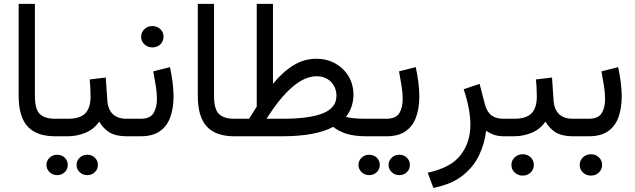

<svg xmlns="http://www.w3.org/2000/svg" viewBox="-20 -692 3226 975"><path d="M74.7 -672.4H157.2V-205.6Q157.2 -136.7 182.6 -112.8Q208 -88.9 259.3 -88.9H271.5V0H259.3Q166 0 120.4 -49.6Q74.7 -99.1 74.7 -206.1Z M251 -88.9H324.7Q386.7 -88.9 413.3 -116.7Q439.9 -144.5 439.9 -202.1Q439.9 -225.6 438.7 -246.6Q437.5 -267.6 435.5 -288.6L517.1 -298.3L524.9 -184.1Q530.8 -88.9 624 -88.9H634.3V0H623Q568.8 0 536.4 -19.5Q503.9 -39.1 483.9 -74.7Q457.5 -36.1 414.6 -18.1Q371.6 0 324.7 0H251ZM368.7 145.5Q368.7 124 384.5 108.9Q400.4 93.8 422.9 93.8Q445.8 93.8 461.4 108.6Q477.1 123.5 477.1 145.5Q477.1 167.5 461.4 182.4Q445.8 197.3 422.9 197.3Q400.4 197.3 384.5 182.1Q368.7 167 368.7 145.5ZM215.8 145.5Q215.8 124 231.7 108.9Q247.6 93.8 270 93.8Q293 93.8 308.6 108.6Q324.2 123.5 324.2 145.5Q324.2 167.5 308.6 182.4Q293 197.3 270 197.3Q247.6 197.3 231.7 182.1Q215.8 167 215.8 145.5Z M694.3 0H614.7V-88.9H693.4Q742.2 -88.9 759.5 -117.2Q776.9 -145.5 776.9 -189Q776.9 -220.7 771 -256.8Q765.1 -293 758.3 -329.6L843.3 -351.1Q851.6 -312 856.4 -274.4Q861.3 -236.8 861.3 -202.6Q861.3 -144 845.2 -98.1Q829.1 -52.2 792.5 -26.1Q755.9 0 694.3 0ZM696.8 -505.4Q696.8 -528.3 713.4 -543.9Q730 -559.6 753.9 -559.6Q777.8 -559.6 794.2 -543.9Q810.5 -528.3 810.5 -505.4Q810.5 -482.4 794.2 -466.8Q777.8 -451.2 753.9 -451.2Q730 -451.2 713.4 -466.8Q696.8 -482.4 696.8 -505.4Z M984.4 -672.4H1066.9V-205.6Q1066.9 -136.7 1092.3 -112.8Q1117.7 -88.9 1168.9 -88.9H1181.2V0H1168.9Q1075.7 0 1030 -49.6Q984.4 -99.1 984.4 -206.1Z M1585.4 -393.6Q1640.6 -393.6 1683.3 -369.4Q1726.1 -345.2 1750.5 -303.7Q1774.9 -262.2 1774.9 -210Q1774.4 -147.5 1736.8 -98.1Q1750.5 -94.7 1773.7 -91.8Q1796.9 -88.9 1841.3 -88.9H1856V0H1841.8Q1779.8 0 1739.5 -12.7Q1699.2 -25.4 1671.9 -47.9Q1631.8 -25.4 1566.4 -12.7Q1501 0 1414.6 0H1161.6V-88.9H1244.6Q1253.9 -104.5 1264.2 -119.9Q1274.4 -135.3 1283.7 -150.4V-672.4H1366.2V-266.6Q1418.9 -330.1 1472.4 -361.8Q1525.9 -393.6 1585.4 -393.6ZM1587.4 -304.7Q1470.2 -304.7 1333.5 -88.9H1412.6Q1551.8 -88.9 1620.1 -116.7Q1688.5 -144.5 1688.5 -205.1Q1688.5 -248 1660.6 -276.4Q1632.8 -304.7 1587.4 -304.7Z M1835.4 -88.9H1941.4Q1990.2 -88.9 2007.6 -117.2Q2024.9 -145.5 2024.9 -189Q2024.9 -220.7 2019 -256.8Q2013.2 -293 2006.3 -329.6L2091.3 -351.1Q2099.6 -312 2104.5 -274.4Q2109.4 -236.8 2109.4 -202.6Q2109.4 -144 2093.3 -98.1Q2077.1 -52.2 2040.5 -26.1Q2003.9 0 1942.4 0H1835.4ZM1953.1 145.5Q1953.1 124 1969 108.9Q1984.9 93.8 2007.3 93.8Q2030.3 93.8 2045.9 108.6Q2061.5 123.5 2061.5 145.5Q2061.5 167.5 2045.9 182.4Q2030.3 197.3 2007.3 197.3Q1984.9 197.3 1969 182.1Q1953.1 167 1953.1 145.5ZM1800.3 145.5Q1800.3 124 1816.2 108.9Q1832 93.8 1854.5 93.8Q1877.4 93.8 1893.1 108.6Q1908.7 123.5 1908.7 145.5Q1908.7 167.5 1893.1 182.4Q1877.4 197.3 1854.5 197.3Q1832 197.3 1816.2 182.1Q1800.3 167 1800.3 145.5Z M2540.5 0Q2506.8 0 2484.1 -9Q2461.4 -18.1 2448.7 -28.3Q2441.4 35.6 2413.3 95.5Q2385.3 155.3 2329.1 199.7Q2272.9 244.1 2180.7 262.2L2151.9 185.1Q2271 159.2 2319.8 94.5Q2368.7 29.8 2368.7 -58.6Q2368.7 -100.1 2359.6 -145.8Q2350.6 -191.4 2334.5 -238.8L2415.5 -266.1L2441.9 -164.1Q2452.6 -123 2476.1 -106Q2499.5 -88.9 2535.2 -88.9H2553.7V0Z M2533.7 -88.9H2590.8Q2652.8 -88.9 2679.4 -116.7Q2706.1 -144.5 2706.1 -202.1Q2706.1 -225.6 2704.8 -246.6Q2703.6 -267.6 2701.7 -288.6L2783.2 -298.3L2791 -184.1Q2796.9 -88.9 2890.1 -88.9H2900.4V0H2889.2Q2835 0 2802.5 -19.5Q2770 -39.1 2750 -74.7Q2723.6 -36.1 2680.7 -18.1Q2637.7 0 2590.8 0H2533.7ZM2577.1 145.5Q2577.1 122.6 2593.8 106.9Q2610.4 91.3 2634.3 91.3Q2658.2 91.3 2674.6 106.9Q2690.9 122.6 2690.9 145.5Q2690.9 168.5 2674.6 184.1Q2658.2 199.7 2634.3 199.7Q2610.4 199.7 2593.8 184.1Q2577.1 168.5 2577.1 145.5Z M2970.2 0H2880.4V-88.9H2969.2Q3018.1 -88.9 3035.4 -117.2Q3052.7 -145.5 3052.7 -189Q3052.7 -220.7 3046.9 -256.8Q3041 -293 3034.2 -329.6L3119.1 -351.1Q3127.4 -312 3132.3 -274.4Q3137.2 -236.8 3137.2 -202.6Q3137.2 -144 3121.1 -98.1Q3105 -52.2 3068.4 -26.1Q3031.7 0 2970.2 0ZM2923.8 145.5Q2923.8 122.6 2940.4 106.9Q2957 91.3 2981 91.3Q3004.9 91.3 3021.2 106.9Q3037.6 122.6 3037.6 145.5Q3037.6 168.5 3021.2 184.1Q3004.9 199.7 2981 199.7Q2957 199.7 2940.4 184.1Q2923.8 168.5 2923.8 145.5Z"/></svg>

Font: Vazirmatn RD FD
Style: Regular
Weight: 400
Designer: Saber Rastikerdar
Foundry: Saber Rastikerdar
Version: Version 33.003